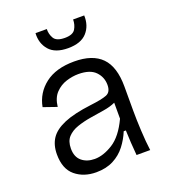

<svg xmlns="http://www.w3.org/2000/svg" viewBox="-134 -816 817 926"><g transform="rotate(-20 274.5 -353.5)"><path d="M202 12Q138 12 95 -23.5Q52 -59 52 -134Q52 -182 74 -215Q96 -248 147 -269.5Q198 -291 286 -302Q345 -309 370.5 -319Q396 -329 396 -366Q396 -406 368.5 -434.5Q341 -463 281 -463Q251 -463 219 -453Q187 -443 163 -418Q139 -393 134 -348L65 -372Q78 -441 133.5 -484Q189 -527 283 -527Q377 -527 423.5 -479.5Q470 -432 470 -330V-207Q470 -161 473 -103Q476 -45 482 0H412Q409 -34 407 -65Q405 -96 404 -129H393Q378 -92 353 -59.5Q328 -27 290.5 -7.5Q253 12 202 12ZM217 -51Q261 -51 310.5 -82Q360 -113 397 -192V-274Q371 -262 336 -256.5Q301 -251 264.5 -245Q228 -239 196 -228Q164 -217 144.5 -196Q125 -175 125 -137Q125 -94 151 -72.5Q177 -51 217 -51ZM155 -719H213Q212 -693 225 -671Q238 -649 281 -649Q322 -649 335 -670.5Q348 -692 348 -719H405Q407 -666 376 -631.5Q345 -597 279 -597Q213 -597 182.5 -632Q152 -667 155 -719Z"/></g></svg>

Font: Bricolage Grotesque 12pt Light
Style: Regular
Weight: 300
Designer: Mathieu Triay
Foundry: Atelier Triay
Version: Version 1.001; ttfautohint (v1.8.4.7-5d5b);gftools[0.9.33.de